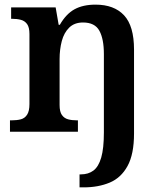

<svg xmlns="http://www.w3.org/2000/svg" viewBox="-20 -568 695 828"><path d="M323 240V184H329Q361 184 383 167.5Q405 151 416.5 111.5Q428 72 428 3V-335Q428 -400 408.5 -435.5Q389 -471 338 -471Q301 -471 278.5 -449Q256 -427 246.5 -391Q237 -355 237 -313V-115Q237 -86 247 -72Q257 -58 273.5 -53.5Q290 -49 312 -49H316V0H23V-49H30Q53 -49 70 -53.5Q87 -58 97 -73.5Q107 -89 107 -119V-421Q107 -450 97 -464Q87 -478 70 -482.5Q53 -487 31 -487H28V-536H220L233 -461H238Q265 -508 301.5 -528Q338 -548 392 -548Q472 -548 515 -502Q558 -456 558 -354V8Q558 97 530 148Q502 199 453 219.5Q404 240 341 240Z"/></svg>

Font: Noto Serif Hebrew SemiBold
Style: Regular
Weight: 600
Version: Version 2.003